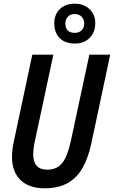

<svg xmlns="http://www.w3.org/2000/svg" viewBox="-20 -1010 617 1040"><path d="M222 10Q137 10 91 -35Q45 -80 45 -160Q45 -198 55 -244L155 -714H269L168 -241Q164 -223 162 -205.5Q160 -188 160 -174Q160 -91 236 -91Q289 -91 317.5 -127.5Q346 -164 363 -243L464 -714H577L474 -230Q458 -156 428 -102Q398 -48 347.5 -19Q297 10 222 10ZM385 -774Q333 -774 303.5 -803.5Q274 -833 274 -883Q274 -932 304 -961Q334 -990 385 -990Q433 -990 464.5 -961Q496 -932 496 -885Q496 -835 465.5 -804.5Q435 -774 385 -774ZM385 -832Q408 -832 422 -845.5Q436 -859 436 -882Q436 -905 422 -919.5Q408 -934 385 -934Q361 -934 347.5 -919.5Q334 -905 334 -882Q334 -859 346.5 -845.5Q359 -832 385 -832Z"/></svg>

Font: Noto Sans Condensed SemiBold
Style: Italic
Weight: 600
Width: 3
Italic angle: -12°
Designer: Monotype Design Team
Foundry: Monotype Imaging Inc.
Version: Version 2.013; ttfautohint (v1.8.4.7-5d5b)